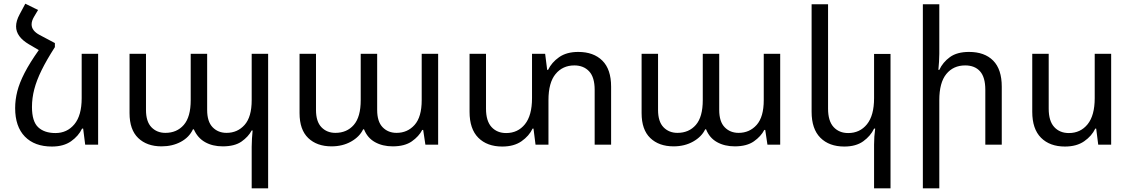

<svg xmlns="http://www.w3.org/2000/svg" viewBox="-20 -783 6121 1039"><path d="M277 -550V-528Q232 -458 205 -403Q178 -348 165.5 -300Q153 -252 153 -204Q153 -126 186.5 -94.5Q220 -63 280 -63Q343 -63 382.5 -110.5Q422 -158 422 -252V-492H511V0H441L430 -87H424Q405 -47 364.5 -18.5Q324 10 261 10Q167 10 114.5 -44Q62 -98 62 -198Q62 -243 73.5 -288.5Q85 -334 113 -388.5Q141 -443 190 -512L137 -543Q67 -584 67 -640Q67 -670 86 -705L117 -763L186 -729L164 -692Q151 -670 151 -651Q151 -617 194 -594Z M1342 236V11Q1342 -12 1343.5 -33Q1345 -54 1347 -77H1342Q1324 -43 1287 -17Q1250 9 1185 9Q1130 9 1089.5 -14Q1049 -37 1029 -83H1024Q1004 -40 958.5 -15.5Q913 9 854 9Q775 9 728 -36Q681 -81 681 -171V-492H770V-188Q770 -125 799.5 -94.5Q829 -64 875 -64Q937 -64 974.5 -107Q1012 -150 1012 -241V-492H1101V-188Q1101 -125 1130.5 -94.5Q1160 -64 1206 -64Q1265 -64 1303.5 -107Q1342 -150 1342 -241V-492H1431V236Z M1774 9Q1695 9 1648 -36Q1601 -81 1601 -171V-492H1690V-188Q1690 -125 1719.5 -94.5Q1749 -64 1795 -64Q1857 -64 1894.5 -107Q1932 -150 1932 -241V-492H2021V-188Q2021 -125 2050.5 -94.5Q2080 -64 2126 -64Q2185 -64 2223.5 -107Q2262 -150 2262 -241V-492H2351V0H2282L2270 -80H2265Q2247 -45 2208.5 -18Q2170 9 2105 9Q2050 9 2009 -14Q1968 -37 1950 -83H1945Q1926 -43 1880 -17Q1834 9 1774 9Z M3109 -502Q3192 -502 3239.5 -455Q3287 -408 3287 -314V0H3198V-297Q3198 -365 3168 -397Q3138 -429 3088 -429Q3025 -429 2986.5 -382.5Q2948 -336 2948 -241V0H2878L2867 -87H2862Q2843 -47 2802 -18.5Q2761 10 2698 10Q2616 10 2568.5 -37.5Q2521 -85 2521 -178V-492H2610V-195Q2610 -128 2640 -95.5Q2670 -63 2719 -63Q2782 -63 2820.5 -110.5Q2859 -158 2859 -252V-492H2930L2941 -405H2946Q2965 -445 3005.5 -473.5Q3046 -502 3109 -502Z M3625 9Q3546 9 3499 -36Q3452 -81 3452 -171V-492H3541V-188Q3541 -125 3570.5 -94.5Q3600 -64 3646 -64Q3708 -64 3745.5 -107Q3783 -150 3783 -241V-492H3872V-188Q3872 -125 3901.5 -94.5Q3931 -64 3977 -64Q4036 -64 4074.5 -107Q4113 -150 4113 -241V-492H4202V0H4133L4121 -80H4116Q4098 -45 4059.5 -18Q4021 9 3956 9Q3901 9 3860 -14Q3819 -37 3801 -83H3796Q3777 -43 3731 -17Q3685 9 3625 9Z M4799 236H4710V-1Q4710 -44 4716 -87H4710Q4691 -47 4651.5 -18.5Q4612 10 4549 10Q4467 10 4419.5 -37.5Q4372 -85 4372 -178V-760H4461V-195Q4461 -128 4491 -95.5Q4521 -63 4570 -63Q4633 -63 4671.5 -110.5Q4710 -158 4710 -252V-491H4799Z M5063 -760V-492Q5063 -470 5061.5 -449Q5060 -428 5058 -405H5063Q5082 -446 5120.5 -474Q5159 -502 5224 -502Q5308 -502 5354.5 -455Q5401 -408 5401 -314V0H5312V-297Q5312 -365 5283.5 -397Q5255 -429 5203 -429Q5139 -429 5101 -382.5Q5063 -336 5063 -241V236H4974V-760Z M5993 -492V0H5923L5912 -87H5907Q5888 -47 5847 -18.5Q5806 10 5743 10Q5661 10 5613.5 -37.5Q5566 -85 5566 -178V-492H5655V-195Q5655 -128 5685 -95.5Q5715 -63 5764 -63Q5827 -63 5865.5 -110.5Q5904 -158 5904 -252V-492Z"/></svg>

Font: Go Noto Current
Style: Regular
Weight: 400
Designer: Monotype Design Team
Foundry: Monotype Imaging Inc.
Version: Version 2.007; ttfautohint (v1.8) -l 8 -r 50 -G 200 -x 14 -D